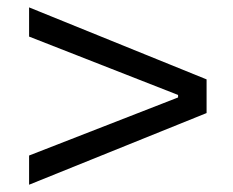

<svg xmlns="http://www.w3.org/2000/svg" viewBox="-20 -625 640 528"><path d="M60 -117V-197.3L469.7 -357V-363.9L60 -524.4V-604.7L548.1 -406.7V-314.1Z"/></svg>

Font: Mona Sans ExtraLight
Style: Regular
Weight: 200
Designer: Deni Anggara
Foundry: GitHub
Version: Version 2.000